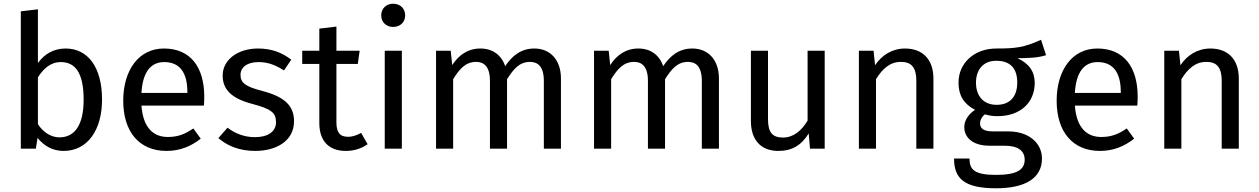

<svg xmlns="http://www.w3.org/2000/svg" viewBox="-20 -800 6771 1033"><path d="M92 0H173L182 -58C218 -14 264 12 322 12C450 12 529 -99 529 -264C529 -440 452 -539 333 -539C269 -539 220 -510 184 -461V-750L92 -739ZM184 -384C211 -426 249 -466 307 -466C381 -466 430 -414 430 -264C430 -120 377 -61 300 -61C253 -61 211 -90 184 -132Z M876 12C949 12 1008 -13 1060 -54L1020 -109C974 -77 935 -63 883 -63C807 -63 750 -110 741 -232H1077C1078 -244 1079 -261 1079 -279C1079 -440 1004 -539 862 -539C726 -539 643 -422 643 -258C643 -91 729 12 876 12ZM864 -466C947 -466 988 -409 988 -306V-300H741C748 -417 794 -466 864 -466Z M1155 -57C1201 -17 1265 12 1354 12C1461 12 1562 -38 1562 -148C1562 -240 1498 -283 1387 -312C1302 -334 1274 -354 1274 -397C1274 -439 1311 -466 1371 -466C1420 -466 1461 -451 1508 -421L1547 -479C1497 -517 1442 -539 1368 -539C1259 -539 1178 -478 1178 -394C1178 -320 1223 -271 1337 -241C1439 -214 1465 -194 1465 -142C1465 -92 1421 -62 1352 -62C1295 -62 1246 -81 1204 -113Z M1698 -456V-138C1698 -40 1751 12 1840 12C1885 12 1923 0 1958 -24L1923 -85C1897 -71 1876 -64 1853 -64C1807 -64 1790 -89 1790 -142V-456H1905L1915 -527H1790V-657L1698 -646V-527H1606V-456Z M2142 0V-527H2050V0ZM2031 -717C2031 -682 2057 -655 2095 -655C2134 -655 2160 -682 2160 -717C2160 -753 2134 -780 2095 -780C2057 -780 2031 -753 2031 -717Z M2418 0V-374C2453 -430 2485 -467 2542 -467C2582 -467 2616 -444 2616 -365V0H2708V-374C2744 -430 2775 -467 2832 -467C2872 -467 2906 -444 2906 -365V0H2998V-378C2998 -477 2941 -539 2855 -539C2784 -539 2736 -501 2698 -444C2678 -504 2630 -539 2565 -539C2496 -539 2448 -503 2413 -450L2405 -527H2326V0Z M3268 0V-374C3303 -430 3335 -467 3392 -467C3432 -467 3466 -444 3466 -365V0H3558V-374C3594 -430 3625 -467 3682 -467C3722 -467 3756 -444 3756 -365V0H3848V-378C3848 -477 3791 -539 3705 -539C3634 -539 3586 -501 3548 -444C3528 -504 3480 -539 3415 -539C3346 -539 3298 -503 3263 -450L3255 -527H3176V0Z M4020 -527V-149C4020 -46 4075 12 4167 12C4242 12 4291 -18 4331 -82L4338 0H4417V-527H4325V-151C4293 -98 4250 -60 4193 -60C4136 -60 4112 -87 4112 -159V-527Z M4693 0V-374C4728 -430 4768 -467 4827 -467C4878 -467 4910 -444 4910 -365V0H5002V-378C5002 -478 4946 -539 4849 -539C4780 -539 4724 -503 4688 -449L4680 -527H4601V0Z M5113 53C5113 160 5167 213 5339 213C5502 213 5586 155 5586 53C5586 -31 5514 -93 5406 -93H5322C5268 -93 5253 -112 5253 -136C5253 -155 5264 -174 5279 -185C5301 -178 5322 -175 5346 -175C5472 -175 5547 -250 5547 -354C5547 -415 5516 -459 5454 -487C5514 -487 5564 -489 5608 -503L5581 -586C5488 -544 5444 -539 5340 -539C5224 -539 5137 -463 5137 -355C5137 -287 5165 -241 5226 -209C5188 -184 5168 -150 5168 -116C5168 -63 5210 -16 5304 -16H5387C5453 -16 5493 9 5493 59C5493 112 5453 141 5339 141C5223 141 5196 113 5196 53ZM5231 -355C5231 -424 5269 -473 5340 -473C5415 -473 5453 -433 5453 -356C5453 -280 5414 -236 5342 -236C5270 -236 5231 -285 5231 -355Z M5898 12C5971 12 6030 -13 6082 -54L6042 -109C5996 -77 5957 -63 5905 -63C5829 -63 5772 -110 5763 -232H6099C6100 -244 6101 -261 6101 -279C6101 -440 6026 -539 5884 -539C5748 -539 5665 -422 5665 -258C5665 -91 5751 12 5898 12ZM5886 -466C5969 -466 6010 -409 6010 -306V-300H5763C5770 -417 5816 -466 5886 -466Z M6336 0V-374C6371 -430 6411 -467 6470 -467C6521 -467 6553 -444 6553 -365V0H6645V-378C6645 -478 6589 -539 6492 -539C6423 -539 6367 -503 6331 -449L6323 -527H6244V0Z"/></svg>

Font: FiraGO Unicode
Style: Regular
Weight: 400
Designer: bBox Type
Foundry: bBox Type GmbH
Version: Version 1.001;PS 001.001;hotconv 1.0.88;makeotf.lib2.5.64775